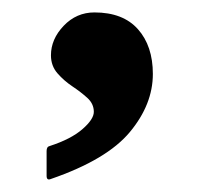

<svg xmlns="http://www.w3.org/2000/svg" viewBox="-20 -667 321 309"><path d="M62 -379Q55 -376 55 -384V-424Q55 -431 60 -432Q94 -443 112.5 -459Q131 -475 131 -487Q131 -500 120.5 -509.5Q110 -519 96.5 -528Q83 -537 72.5 -549Q62 -561 62 -578Q62 -604 82.5 -625.5Q103 -647 132 -647Q178 -647 202 -620Q226 -593 226 -548Q226 -499 189 -454.5Q152 -410 62 -379Z"/></svg>

Font: Noto Rashi Hebrew ExtraBold
Style: Regular
Weight: 800
Version: Version 1.006